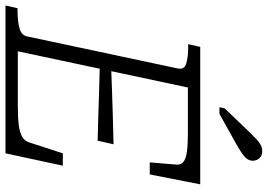

<svg xmlns="http://www.w3.org/2000/svg" viewBox="-177 -818 976 700"><g transform="rotate(90 311.0 -468.0)"><path d="M565 -209 520 0H-19L-9 -44H2Q38 -44 64 -51Q90 -58 94 -80L211 -630Q215 -652 192.5 -659Q170 -666 133 -666H122L132 -710H633L597 -526H553L561 -621Q563 -639 551.5 -648.5Q540 -658 514 -661.5Q488 -665 446 -665H280L148 -45H347Q390 -45 417.5 -48.5Q445 -52 460.5 -61.5Q476 -71 481 -89L520 -209ZM200 -385Q248 -387 295.5 -388.5Q343 -390 391 -391.5Q439 -393 487 -394L474 -336Q427 -337 380 -338.5Q333 -340 286 -341.5Q239 -343 191 -344ZM446 -893Q459 -906 469 -915.5Q479 -925 489.5 -930.5Q500 -936 512 -936Q529 -936 538 -925.5Q547 -915 547 -902Q547 -890 540 -880.5Q533 -871 520.5 -862.5Q508 -854 489 -843L376 -780H352L356 -799Z"/></g></svg>

Font: Roboto Serif 20pt ExtraLight
Style: Italic
Weight: 250
Italic angle: -10°
Version: Version 1.007